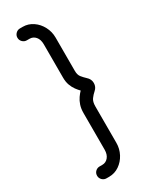

<svg xmlns="http://www.w3.org/2000/svg" viewBox="-248 -849 863 1088"><g transform="rotate(-30 183.5 -305.5)"><path d="M117 185H99Q83 185 71.5 173.5Q60 162 60 146Q60 129 71.5 118Q83 107 99 107H117Q140 107 155.5 88.5Q171 70 171 39V-200Q171 -229 178.5 -251.5Q186 -274 198 -291Q210 -308 221 -319Q210 -330 198.5 -345.5Q187 -361 179 -382.5Q171 -404 171 -432V-650Q171 -682 155.5 -700Q140 -718 117 -718H99Q83 -718 71.5 -729.5Q60 -741 60 -757Q60 -773 71.5 -784.5Q83 -796 99 -796H117Q153 -796 183 -775.5Q213 -755 230.5 -721.5Q248 -688 248 -650V-432Q248 -406 259.5 -391.5Q271 -377 286 -363Q307 -345 307 -319Q307 -293 287 -276Q272 -263 260 -246.5Q248 -230 248 -200V39Q248 77 230.5 110.5Q213 144 183 164.5Q153 185 117 185Z"/></g></svg>

Font: National Park
Style: Regular
Weight: 400
Designer: Andrea Herstowski, Ben Hoepner
Version: Version 1.009